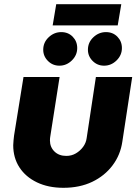

<svg xmlns="http://www.w3.org/2000/svg" viewBox="-20 -882 661 915"><path d="M610 -515 563 -207Q554 -144 516.5 -94Q479 -44 419.5 -15.5Q360 13 282 13Q210 13 156 -13Q102 -39 72.5 -84.5Q43 -130 43 -190Q43 -200 44.5 -213Q46 -226 47 -236L92 -515H264L220 -234Q219 -230 218.5 -223.5Q218 -217 218 -213Q218 -181 239.5 -160Q261 -139 296 -139Q321 -139 341.5 -151Q362 -163 376 -182Q390 -201 393 -224L437 -515ZM476 -569Q444 -569 421.5 -591.5Q399 -614 399 -645Q399 -680 425 -704.5Q451 -729 485 -729Q518 -729 539.5 -707Q561 -685 561 -653Q561 -619 535.5 -594Q510 -569 476 -569ZM263 -569Q231 -569 208.5 -591.5Q186 -614 186 -645Q186 -680 212 -704.5Q238 -729 272 -729Q305 -729 326.5 -707Q348 -685 348 -653Q348 -619 322.5 -594Q297 -569 263 -569ZM231 -761 248 -862H558L541 -761Z"/></svg>

Font: MuseoModerno ExtraBold
Style: Italic
Weight: 800
Italic angle: -9°
Designer: Pablo Cosgaya, Héctor Gatti, Marcela Romero, and the Authors of The MuseoModerno Project.
Foundry: Omnibus-Type Team
Version: Version 1.003